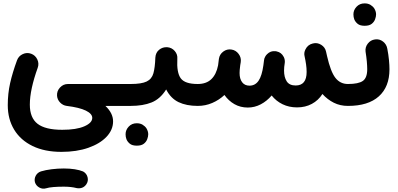

<svg xmlns="http://www.w3.org/2000/svg" viewBox="-20 -583 2349 1134"><path d="M25.9 38.1Q25.9 -30.3 39.8 -92Q53.7 -153.8 80.6 -227.1Q89.8 -252 114.3 -263.4Q138.7 -274.9 164.1 -265.6Q189 -256.3 200.4 -231.9Q211.9 -207.5 202.6 -182.1Q180.2 -120.1 168.2 -65.2Q156.2 -10.3 156.2 35.2Q156.2 112.8 201.9 148.2Q247.6 183.6 347.7 183.6Q431.2 183.6 478 163.1Q524.9 142.6 524.9 113.3Q524.9 88.9 487.1 70.3Q449.2 51.8 374 42.5Q351.6 39.6 335.2 22.7Q318.8 5.9 316.9 -17.1Q314.9 -44.9 334.2 -65.9Q353.5 -86.9 381.8 -86.9H678.7Q705.6 -86.9 724.4 -67.9Q743.2 -48.8 743.2 -22Q743.2 4.9 724.4 23.7Q705.6 42.5 678.7 42.5H602.5Q647.9 85.4 647.9 133.8Q647.9 183.6 609.4 224.6Q570.8 265.6 502 289.8Q433.1 314 342.8 314Q243.7 314 172.6 279.5Q101.6 245.1 63.7 182.9Q25.9 120.6 25.9 38.1ZM186.5 493.7Q181.2 473.6 191.2 454.8Q201.2 436 222.2 429.2Q249.5 420.9 285.6 416.5Q321.8 412.1 356.9 412.1Q392.6 412.1 421.6 416.7Q450.7 421.4 470.7 429.7Q491.7 441.4 497.3 464.1Q502.9 486.8 489.7 505.9Q479 521 463.9 526.1Q448.7 531.2 432.1 527.8Q399.9 519.5 356.9 519.5Q323.7 519.5 296.1 521.7Q268.6 523.9 251.5 529.3Q231 535.2 211.9 524.4Q192.9 513.7 186.5 493.7Z M613.8 -22Q613.8 -48.8 632.8 -67.9Q651.9 -86.9 678.7 -86.9H752Q778.8 -86.9 798.1 -67.9Q817.4 -48.8 817.4 -22Q817.4 4.9 798.1 23.7Q778.8 42.5 752 42.5H678.7Q651.9 42.5 632.8 23.7Q613.8 4.9 613.8 -22Z M687 -22Q687 -48.8 706.1 -67.9Q725.1 -86.9 752 -86.9Q815.9 -86.9 846.2 -101.6Q876.5 -116.2 886 -150.1Q895.5 -184.1 897.5 -242.7Q899.4 -272.5 919.9 -289.1Q940.4 -305.7 967.3 -304.2Q994.6 -302.2 1012.2 -281.7Q1029.8 -261.2 1027.3 -235.4Q1022.9 -153.8 1047.6 -120.4Q1072.3 -86.9 1147.5 -86.9H1147.9Q1174.8 -86.9 1193.6 -67.9Q1212.4 -48.8 1212.4 -22Q1212.4 4.9 1193.6 23.7Q1174.8 42.5 1147.9 42.5H1147.5Q1081.1 42.5 1034.7 20.3Q988.3 -2 961.4 -54.7Q926.3 1.5 875.5 22Q824.7 42.5 752 42.5Q725.1 42.5 706.1 23.7Q687 4.9 687 -22ZM721.7 209.5Q721.7 184.6 740.2 164.8Q758.8 145 787.6 145Q808.1 145 822.5 153.8Q836.9 162.6 845.2 175.3Q855.5 192.9 855.5 210Q855.5 223.1 849.6 239Q843.8 254.9 829.3 266.1Q814.9 277.3 788.1 277.3Q760.7 277.3 746.6 265.6Q732.4 253.9 726.6 238.8Q721.7 225.6 721.7 209.5Z M1083.5 -22Q1083.5 -48.8 1102.3 -67.9Q1121.1 -86.9 1147.9 -86.9Q1198.7 -86.9 1228.3 -115.5Q1257.8 -144 1268.1 -197.3Q1270 -211.4 1272.9 -235.4Q1276.9 -262.2 1298.6 -278.3Q1320.3 -294.4 1346.7 -290.5Q1373 -286.6 1389.4 -264.6Q1405.8 -242.7 1401.9 -216.3Q1400.9 -211.4 1400.4 -207Q1399.9 -202.6 1398.9 -198.2Q1396.5 -179.7 1395.8 -169.9Q1395 -160.2 1395 -151.9Q1395 -117.2 1410.2 -97.2Q1425.3 -77.1 1453.6 -77.1Q1487.3 -77.1 1507.1 -106Q1526.9 -134.8 1535.6 -197.3Q1536.6 -210 1539.1 -224.6V-225.1Q1540 -237.3 1545.9 -247.6Q1550.3 -256.3 1557.6 -263.2Q1578.1 -283.7 1606.4 -280.8Q1609.4 -280.3 1612.3 -279.8Q1613.3 -279.8 1614.3 -279.3Q1614.3 -279.3 1614.3 -279.3Q1642.1 -273.4 1655.3 -247.6Q1655.3 -247.6 1655.8 -247.1Q1655.8 -246.6 1656.2 -246.1Q1656.7 -245.1 1656.7 -244.6Q1656.7 -244.6 1657.2 -244.1Q1663.6 -229.5 1662.1 -213.4Q1660.6 -200.2 1658.7 -187.5Q1657.7 -176.3 1657.7 -166Q1657.7 -127.4 1673.3 -102.8Q1689 -78.1 1726.1 -78.1Q1791 -78.1 1791 -157.7Q1791 -179.7 1787.8 -202.1Q1784.7 -224.6 1779.3 -249Q1773.4 -271 1784.2 -291.5Q1797.9 -319.3 1827.6 -326.2Q1853.5 -333 1877 -318.4Q1900.4 -303.7 1905.8 -277.8Q1909.2 -263.2 1911.6 -252Q1932.6 -159.7 1960.9 -123.3Q1989.3 -86.9 2034.7 -86.9H2035.2Q2062 -86.9 2080.8 -67.9Q2099.6 -48.8 2099.6 -22Q2099.6 4.9 2080.8 23.7Q2062 42.5 2035.2 42.5H2034.7Q1989.3 42.5 1951.9 23.9Q1914.6 5.4 1884.3 -27.8Q1860.4 9.8 1822 30.5Q1783.7 51.3 1734.4 51.3Q1687 51.3 1648.9 32.7Q1610.8 14.2 1584.5 -19Q1556.2 14.2 1520 33.2Q1483.9 52.2 1443.4 52.2Q1399.9 52.2 1364.7 32.2Q1329.6 12.2 1305.7 -22Q1273.9 7.8 1233.6 25.1Q1193.4 42.5 1147.9 42.5Q1121.1 42.5 1102.3 23.7Q1083.5 4.9 1083.5 -22Z M1970.7 -22Q1970.7 -48.8 1989.5 -67.9Q2008.3 -86.9 2035.2 -86.9Q2097.2 -86.9 2123 -105Q2148.9 -123 2148.9 -174.3Q2148.9 -192.9 2146.5 -220.2Q2144 -247.6 2139.2 -277.3Q2135.7 -303.7 2152.1 -325.2Q2168.5 -346.7 2194.8 -350.1Q2221.2 -354 2242.2 -337.6Q2263.2 -321.3 2267.6 -294.9Q2274.4 -259.3 2277.3 -228.8Q2280.3 -198.2 2280.3 -173.8Q2280.3 -70.3 2217.5 -13.9Q2154.8 42.5 2035.2 42.5Q2008.3 42.5 1989.5 23.7Q1970.7 4.9 1970.7 -22ZM2067.4 -498.5Q2067.4 -523.4 2085.9 -543.2Q2104.5 -563 2133.3 -563Q2153.8 -563 2168.2 -554.2Q2182.6 -545.4 2190.9 -532.7Q2201.2 -515.1 2201.2 -498Q2201.2 -484.9 2195.3 -469Q2189.5 -453.1 2175 -441.9Q2160.6 -430.7 2133.8 -430.7Q2106.4 -430.7 2092.3 -442.4Q2078.1 -454.1 2072.3 -469.2Q2067.4 -482.4 2067.4 -498.5Z"/></svg>

Font: Mikhak-DS2-FD Bold
Style: Regular
Weight: 700
Designer: Amin Abedi
Version: Version 3.4